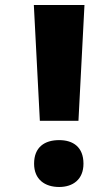

<svg xmlns="http://www.w3.org/2000/svg" viewBox="-20 -734 448 766"><path d="M139 -252H293L317 -714H115ZM116 -81C116 -18 159 12 216 12C271 12 313 -18 313 -81C313 -147 272 -175 216 -175C158 -175 116 -147 116 -81Z"/></svg>

Font: Noto Sans Devanagari UI SemiCondensed Black
Style: Regular
Weight: 900
Width: 4
Designer: Jelle Bosma - Monotype Design Team
Foundry: Monotype Imaging Inc.
Version: Version 2.004